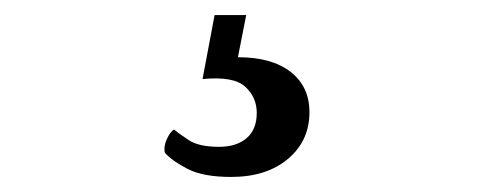

<svg xmlns="http://www.w3.org/2000/svg" viewBox="-20 -28 640 255"><path d="M307 -8 296 48Q341 48 366 67.5Q391 87 391 121Q391 159 362.5 183Q334 207 287 207Q250 207 229.5 196.5Q209 186 199 175Q197 167 201.5 157Q206 147 211 144Q217 149 230.5 158Q244 167 271 167Q294 167 307.5 155.5Q321 144 321 122Q321 101 305.5 87Q290 73 249 77L265 -8Z"/></svg>

Font: Arima Thin
Style: Regular
Weight: 400
Version: Version 1.100